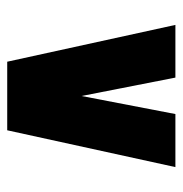

<svg xmlns="http://www.w3.org/2000/svg" viewBox="-7 -733 506 532"><g transform="rotate(-90 246.0 -467.0)"><path d="M49 -234 151 -700H341L443 -234H297L246 -494L196 -234Z"/></g></svg>

Font: Georama SemiCondensed Black
Style: Regular
Weight: 900
Width: 4
Designer: Jean-Baptiste Levee
Foundry: Production Type
Version: Version 1.001